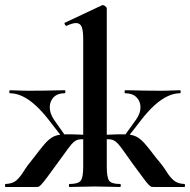

<svg xmlns="http://www.w3.org/2000/svg" viewBox="-21 -746 758 766"><path d="M256 0Q254 0 254 -6Q254 -12 256 -12Q291 -12 301 -25Q311 -38 311 -81V-589Q311 -623 305 -638.5Q299 -654 282 -654Q269 -654 244 -643Q241 -642 238 -648Q235 -654 237 -655L386 -725Q391 -727 398 -722Q405 -717 405 -712V-81Q405 -38 414.5 -25Q424 -12 458 -12Q461 -12 461 -6Q461 0 458 0Q437 0 411.5 -1Q386 -2 359 -2Q331 -2 304.5 -1Q278 0 256 0ZM1 0Q-1 0 -1 -6Q-1 -12 1 -12Q29 -13 44 -26Q59 -39 73.5 -62.5Q88 -86 113 -116Q138 -149 154 -168Q170 -187 184.5 -196.5Q199 -206 218.5 -208.5Q238 -211 269 -210Q300 -209 349 -207L347 -189Q318 -191 302.5 -190.5Q287 -190 276 -181.5Q265 -173 250.5 -153Q236 -133 209 -96Q181 -57 165.5 -36.5Q150 -16 142.5 -8.5Q135 -1 131 -0.5Q127 0 120 0ZM233 -191 174 -267Q147 -302 120.5 -326Q94 -350 68.5 -362Q43 -374 19 -374Q16 -374 16 -380Q16 -386 19 -386Q35 -386 51.5 -385Q68 -384 96 -384Q135 -384 160.5 -384.5Q186 -385 204 -385.5Q222 -386 237 -386Q240 -386 240 -380Q240 -374 237 -374Q209 -374 193.5 -358.5Q178 -343 177.5 -319Q177 -295 194 -269L244 -198ZM595 0Q589 0 584.5 -0.5Q580 -1 572.5 -8.5Q565 -16 550 -36.5Q535 -57 506 -96Q480 -133 465.5 -153Q451 -173 440 -181.5Q429 -190 413 -190.5Q397 -191 368 -189L367 -207Q416 -209 447 -210Q478 -211 497 -208.5Q516 -206 530.5 -196.5Q545 -187 561 -168Q577 -149 602 -116Q628 -86 642.5 -62.5Q657 -39 672.5 -26Q688 -13 715 -12Q717 -12 717 -6Q717 0 715 0ZM483 -191 471 -198 522 -269Q540 -295 539.5 -319Q539 -343 523 -358.5Q507 -374 478 -374Q476 -374 476 -380Q476 -386 478 -386Q494 -386 512 -385.5Q530 -385 556 -384.5Q582 -384 620 -384Q648 -384 664.5 -385Q681 -386 697 -386Q700 -386 700 -380Q700 -374 697 -374Q673 -374 647.5 -362Q622 -350 595.5 -326Q569 -302 542 -267Z"/></svg>

Font: Cormorant Infant Light
Style: Regular
Weight: 300
Designer: Christian Thalmann (Catharsis Fonts)
Foundry: Catharsis Fonts
Version: Version 4.001